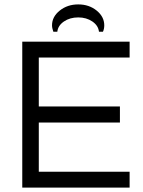

<svg xmlns="http://www.w3.org/2000/svg" viewBox="-20 -851 648 871"><path d="M81 0V-662H568V-590H156V-368H524V-295H156V-72H568V0ZM335 -831Q286 -831 251 -803Q216 -775 216 -736Q216 -728 218 -721Q220 -714 222 -707H240Q243 -735 270 -753.5Q297 -772 335 -772Q372 -772 399 -753.5Q426 -735 429 -707H447Q453 -720 453 -736Q453 -775 418.5 -803Q384 -831 335 -831Z"/></svg>

Font: Questrial
Style: Regular
Weight: 400
Designer: Joe Prince, Laura Meseguer
Foundry: Joe Prince, Laura Meseguer
Version: Version 2.000; ttfautohint (v1.8.3)